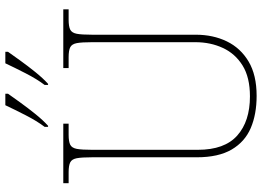

<svg xmlns="http://www.w3.org/2000/svg" viewBox="-151 -820 981 719"><g transform="rotate(-90 339.5 -460.5)"><path d="M340 10Q271 10 219.5 -12Q168 -34 139 -83.5Q110 -133 110 -214V-606Q110 -645 106.5 -663.5Q103 -682 91 -688Q79 -694 54 -694H13V-714H236V-694H194Q169 -694 157 -688Q145 -682 141.5 -663.5Q138 -645 138 -606V-210Q138 -110 191.5 -62.5Q245 -15 338 -15Q409 -15 453.5 -42.5Q498 -70 519.5 -116.5Q541 -163 541 -219V-606Q541 -645 537.5 -663.5Q534 -682 522 -688Q510 -694 485 -694H444V-714H664V-694H625Q600 -694 588 -688Q576 -682 572.5 -663.5Q569 -645 569 -606V-218Q569 -153 544 -101.5Q519 -50 468.5 -20Q418 10 340 10ZM381 -784Q403 -813 424.5 -855Q446 -897 462 -931H505V-921Q493 -904 472.5 -875.5Q452 -847 429 -818.5Q406 -790 385 -771H381ZM224 -784Q246 -813 267.5 -855Q289 -897 305 -931H348V-921Q336 -904 315.5 -875.5Q295 -847 272 -818.5Q249 -790 228 -771H224Z"/></g></svg>

Font: Noto Serif Armenian Thin
Style: Regular
Weight: 250
Version: Version 2.007